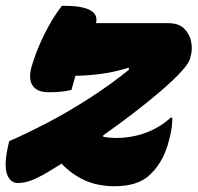

<svg xmlns="http://www.w3.org/2000/svg" viewBox="-43 -627 684 664"><path d="M171 -607H177Q304 -607 289 -547H538Q575 -547 594 -528Q613 -509 618 -483Q623 -457 617 -435L615 -427Q611 -409 584 -379.5Q557 -350 514 -313Q471 -276 419.5 -236.5Q368 -197 314 -159V-154Q325 -152 336.5 -151Q348 -150 360 -150Q413 -150 461.5 -168Q510 -186 547 -220H553Q553 -204 551 -187Q549 -170 542 -144Q534 -110 518.5 -80Q503 -50 480 -27Q458 -4 426.5 6.5Q395 17 354 17Q295 17 250 -3.5Q205 -24 170 -61Q144 -45 121 -31Q85 -10 62 -2Q39 6 19 6Q-8 6 -19 -25.5Q-30 -57 -14 -127L-11 -139Q47 -164 119 -201.5Q191 -239 265 -286.5Q339 -334 403 -386L402 -393Q351 -377 302.5 -371Q254 -365 219 -365H218Q211 -341 204 -316Q187 -312 168.5 -310Q150 -308 126 -308Q86 -308 70.5 -330Q55 -352 65 -392Q80 -446 108.5 -504.5Q137 -563 171 -607Z"/></svg>

Font: Recursive Mn Csl St Blk
Style: Italic
Weight: 900
Italic angle: -15°
Monospace: yes
Version: Version 1.079;hotconv 1.0.112;makeotfexe 2.5.65598; ttfautoh